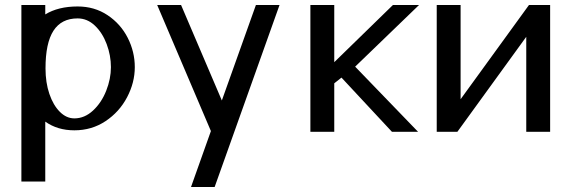

<svg xmlns="http://www.w3.org/2000/svg" viewBox="-20 -530 2285 772"><path d="M292 -456Q331 -456 361.5 -427Q392 -398 409 -352.5Q426 -307 426 -260Q426 -213 407 -165Q388 -117 354 -85.5Q320 -54 279 -54Q247 -54 220.5 -80.5Q194 -107 178.5 -152.5Q163 -198 163 -255Q163 -357 195 -406.5Q227 -456 292 -456ZM279 -6Q349 -6 404.5 -43Q460 -80 491 -139Q522 -198 522 -260Q522 -322 493.5 -378Q465 -434 412.5 -469Q360 -504 292 -504Q214 -504 162 -472V-510H66V200H162V-41Q211 -6 279 -6Z M872 -126 708 -510H612L828 -3L748 222H843L1104 -510H1009Z M1560 -510 1324 -280V-510H1228V0H1324V-195L1353 -218L1556 0H1661L1408 -262L1665 -510Z M1832 -131V-510H1736V0H1819L2096 -382V0H2192V-510H2107Z"/></svg>

Font: LXGW Marker Gothic
Style: Regular
Weight: 400
Version: Version 1.001